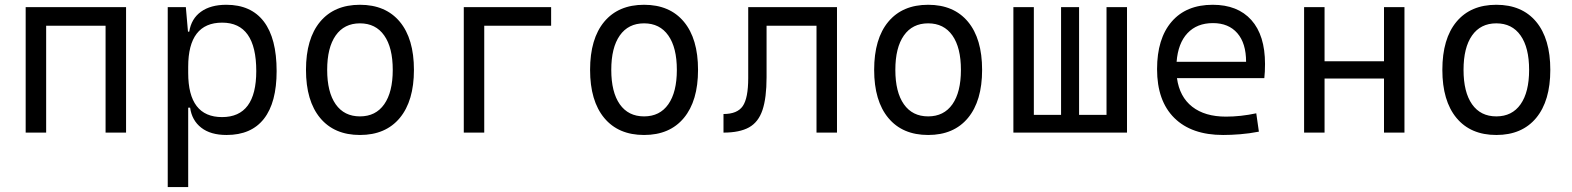

<svg xmlns="http://www.w3.org/2000/svg" viewBox="-20 -547 6485 792"><path d="M415.5 0V-440.9H170.4V0H85.9V-517.6H500V0Z M671.9 224.6V-517.6H746.6L755.4 -416.5H760.7Q769 -469.7 808.8 -498.5Q848.6 -527.3 913.6 -527.3Q1015.6 -527.3 1068.4 -458Q1121.1 -388.7 1121.1 -253.9Q1121.1 -124 1068.8 -57.1Q1016.6 9.8 914.6 9.8Q848.6 9.8 810.1 -20.3Q771.5 -50.3 764.2 -103H756.3V224.6ZM756.3 -246.1Q756.3 -64 896 -64Q1037.1 -64 1037.1 -253.9Q1037.1 -453.6 896.5 -453.6Q756.3 -453.6 756.3 -271.5Z M1464.8 9.8Q1358.9 9.8 1300.5 -60.5Q1242.2 -130.9 1242.2 -258.8Q1242.2 -387.2 1300.5 -457.3Q1358.9 -527.3 1464.8 -527.3Q1570.8 -527.3 1629.2 -457.3Q1687.5 -387.2 1687.5 -258.8Q1687.5 -130.9 1629.2 -60.5Q1570.8 9.8 1464.8 9.8ZM1464.8 -66.9Q1529.8 -66.9 1564.9 -116.9Q1600.1 -167 1600.1 -258.8Q1600.1 -350.6 1564.9 -400.6Q1529.8 -450.7 1464.8 -450.7Q1399.9 -450.7 1364.7 -400.6Q1329.6 -350.6 1329.6 -258.8Q1329.6 -167 1364.7 -116.9Q1399.9 -66.9 1464.8 -66.9Z M1893.1 0V-517.6H2253.4V-440.9H1977.5V0Z M2636.7 9.8Q2530.8 9.8 2472.4 -60.5Q2414.1 -130.9 2414.1 -258.8Q2414.1 -387.2 2472.4 -457.3Q2530.8 -527.3 2636.7 -527.3Q2742.7 -527.3 2801 -457.3Q2859.4 -387.2 2859.4 -258.8Q2859.4 -130.9 2801 -60.5Q2742.7 9.8 2636.7 9.8ZM2636.7 -66.9Q2701.7 -66.9 2736.8 -116.9Q2772 -167 2772 -258.8Q2772 -350.6 2736.8 -400.6Q2701.7 -450.7 2636.7 -450.7Q2571.8 -450.7 2536.6 -400.6Q2501.5 -350.6 2501.5 -258.8Q2501.5 -167 2536.6 -116.9Q2571.8 -66.9 2636.7 -66.9Z M2964.4 0V-76.7Q3021.5 -76.7 3043.9 -109.4Q3066.4 -142.1 3066.4 -225.1V-517.6H3432.6V0H3348.1V-440.9H3142.1V-228.5Q3142.1 -143.1 3125.2 -93Q3108.4 -43 3069.6 -21.5Q3030.8 0 2964.4 0Z M3808.6 9.8Q3702.6 9.8 3644.3 -60.5Q3585.9 -130.9 3585.9 -258.8Q3585.9 -387.2 3644.3 -457.3Q3702.6 -527.3 3808.6 -527.3Q3914.6 -527.3 3972.9 -457.3Q4031.2 -387.2 4031.2 -258.8Q4031.2 -130.9 3972.9 -60.5Q3914.6 9.8 3808.6 9.8ZM3808.6 -66.9Q3873.5 -66.9 3908.7 -116.9Q3943.8 -167 3943.8 -258.8Q3943.8 -350.6 3908.7 -400.6Q3873.5 -450.7 3808.6 -450.7Q3743.7 -450.7 3708.5 -400.6Q3673.3 -350.6 3673.3 -258.8Q3673.3 -167 3708.5 -116.9Q3743.7 -66.9 3808.6 -66.9Z M4160.2 0V-517.6H4244.6V-73.2H4356.9V-517.6H4431.2V-73.2H4544.4V-517.6H4628.9V0Z M5025.4 9.8Q4895 9.8 4824 -60.5Q4752.9 -130.9 4752.9 -261.7Q4752.9 -387.7 4813 -457.5Q4873 -527.3 4982.4 -527.3Q5085.4 -527.3 5141.8 -464.4Q5198.2 -401.4 5198.2 -283.2Q5198.2 -250.5 5195.3 -224.6H4835Q4845.7 -147.5 4897.9 -106.7Q4950.2 -65.9 5037.1 -65.9Q5097.7 -65.9 5162.1 -79.6L5172.9 -3.9Q5132.8 3.9 5095.2 6.8Q5057.6 9.8 5025.4 9.8ZM4833.5 -292H5120.1Q5120.1 -368.7 5084 -410.2Q5047.9 -451.7 4983.4 -451.7Q4917.5 -451.7 4878.4 -410.2Q4839.4 -368.7 4833.5 -292Z M5689 0V-223.1H5443.8V0H5359.4V-517.6H5443.8V-294.4H5689V-517.6H5773.4V0Z M6152.3 9.8Q6046.4 9.8 5988 -60.5Q5929.7 -130.9 5929.7 -258.8Q5929.7 -387.2 5988 -457.3Q6046.4 -527.3 6152.3 -527.3Q6258.3 -527.3 6316.7 -457.3Q6375 -387.2 6375 -258.8Q6375 -130.9 6316.7 -60.5Q6258.3 9.8 6152.3 9.8ZM6152.3 -66.9Q6217.3 -66.9 6252.4 -116.9Q6287.6 -167 6287.6 -258.8Q6287.6 -350.6 6252.4 -400.6Q6217.3 -450.7 6152.3 -450.7Q6087.4 -450.7 6052.2 -400.6Q6017.1 -350.6 6017.1 -258.8Q6017.1 -167 6052.2 -116.9Q6087.4 -66.9 6152.3 -66.9Z"/></svg>

Font: Cascadia Mono NF SemiLight
Style: Regular
Weight: 350
Monospace: yes
Designer: Aaron Bell
Foundry: Saja Typeworks
Version: Version 2404.023; ttfautohint (v1.8.4)